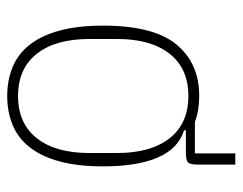

<svg xmlns="http://www.w3.org/2000/svg" viewBox="-90 -570 672 532"><g transform="rotate(90 246.0 -304.0)"><path d="M436 -620V-515Q436 -495 430 -489Q424 -483 404 -483H341V-478Q392 -462 416.5 -405Q441 -348 441 -254Q441 -184 427.5 -134Q414 -84 389 -51.5Q364 -19 327.5 -3.5Q291 12 246 12Q201 12 164.5 -3.5Q128 -19 103 -51.5Q78 -84 64.5 -134Q51 -184 51 -254Q51 -393 103 -456.5Q155 -520 246 -520Q286 -520 318 -508H405V-620ZM246 -18Q322 -18 363 -70Q404 -122 404 -216V-292Q404 -386 363 -438Q322 -490 246 -490Q170 -490 129 -438Q88 -386 88 -292V-216Q88 -122 129 -70Q170 -18 246 -18Z"/></g></svg>

Font: IBM Plex Sans Cond ExtLt
Style: Regular
Weight: 200
Width: 3
Designer: Mike Abbink, Paul van der Laan, Pieter van Rosmalen
Foundry: Bold Monday
Version: Version 1.3